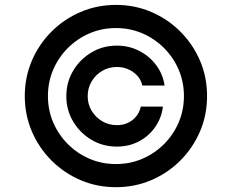

<svg xmlns="http://www.w3.org/2000/svg" viewBox="-20 -759 954 790"><path d="M457 11.2Q379.4 11.2 311.5 -17.8Q243.7 -46.9 191.9 -98.6Q140.1 -150.4 111.1 -218.3Q82 -286.1 82 -363.8Q82 -441.4 111.1 -509.3Q140.1 -577.1 191.9 -628.9Q243.7 -680.7 311.5 -709.7Q379.4 -738.8 457 -738.8Q534.7 -738.8 602.5 -709.7Q670.4 -680.7 722.2 -628.9Q773.9 -577.1 803 -509.3Q832 -441.4 832 -363.8Q832 -286.1 803 -218.3Q773.9 -150.4 722.2 -98.6Q670.4 -46.9 602.5 -17.8Q534.7 11.2 457 11.2ZM457 -84Q515.1 -84 565.7 -105.7Q616.2 -127.4 654.8 -166Q693.4 -204.6 715.1 -255.1Q736.8 -305.7 736.8 -363.8Q736.8 -421.9 715.1 -472.4Q693.4 -522.9 654.8 -561.5Q616.2 -600.1 565.7 -621.8Q515.1 -643.6 457 -643.6Q398.9 -643.6 348.4 -621.8Q297.9 -600.1 259.3 -561.5Q220.7 -522.9 199 -472.4Q177.2 -421.9 177.2 -363.8Q177.2 -305.7 199 -255.1Q220.7 -204.6 259.3 -166Q297.9 -127.4 348.4 -105.7Q398.9 -84 457 -84ZM252.9 -363.3Q252.9 -420.9 281 -468Q309.1 -515.1 356.2 -543.2Q403.3 -571.3 460.9 -571.3Q510.7 -571.3 553 -549.6Q595.2 -527.8 622.8 -490.7Q650.4 -453.6 657.2 -407.2H565.4Q558.6 -440.4 528.6 -461.9Q498.5 -483.4 460.9 -483.4Q427.7 -483.4 400.4 -467.3Q373 -451.2 356.9 -423.8Q340.8 -396.5 340.8 -363.3Q340.8 -330.6 356.9 -303.5Q373 -276.4 400.4 -260.3Q427.7 -244.1 460.9 -244.1Q498.5 -244.1 525.4 -265.4Q552.2 -286.6 559.1 -320.3H650.4Q644.5 -273.4 618.4 -236.1Q592.3 -198.7 551.5 -177.2Q510.7 -155.8 460.9 -155.8Q403.3 -155.8 356.2 -183.8Q309.1 -211.9 281 -259Q252.9 -306.2 252.9 -363.3Z"/></svg>

Font: Inter Medium
Style: Regular
Weight: 500
Designer: Rasmus Andersson
Foundry: rsms
Version: Version 4.001;git-9221beed3